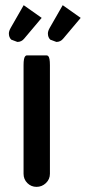

<svg xmlns="http://www.w3.org/2000/svg" viewBox="-20 -709 331 740"><path d="M70.8 -39.1V-458Q70.8 -486.3 77.6 -492.7Q80.1 -495.6 84 -495.6H159.2Q163.1 -495.6 166 -492.7Q172.4 -486.3 172.4 -458V-39.1Q172.4 -18.1 157 -3.4Q141.6 11.2 120.8 11.2Q100.1 11.2 85.4 -3.4Q70.8 -18.1 70.8 -39.1ZM291 -640.1 223.6 -560.1Q213.4 -547.4 197.3 -547.4L173.8 -556.2Q164.6 -564.9 164.6 -580.1Q164.6 -589.4 171.9 -602.1L221.7 -689ZM140.6 -640.1 73.2 -560.1Q63 -547.4 46.9 -547.4L23.4 -556.2Q14.2 -564.9 14.2 -580.1Q14.2 -589.4 21.5 -602.1L71.3 -689Z"/></svg>

Font: YuPearl-Medium
Style: Medium
Weight: 500
Designer: Max Yao
Foundry: Max-Everyday
Version: Version 1.011; ttfautohint (v1.8.3)